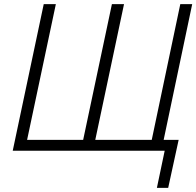

<svg xmlns="http://www.w3.org/2000/svg" viewBox="-20 -734 956 935"><path d="M744 181 782 0H42L193 -714H252L112 -53H385L525 -714H584L444 -53H719L858 -714H916L777 -53H850L799 181Z"/></svg>

Font: Noto Sans Display Light
Style: Italic
Weight: 300
Italic angle: -12°
Designer: Monotype Design Team
Foundry: Monotype Imaging Inc.
Version: Version 2.003